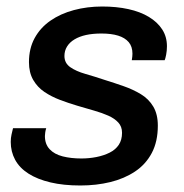

<svg xmlns="http://www.w3.org/2000/svg" viewBox="-20 -558 564 590"><path d="M227 12Q175 12 135 2.5Q95 -7 67.5 -24.5Q40 -42 26.5 -67Q13 -92 13 -122Q13 -134 15.5 -145Q18 -156 20 -164H122Q120 -158 119 -151Q118 -144 118 -140Q118 -115 132.5 -99.5Q147 -84 172.5 -77.5Q198 -71 230 -71Q254 -71 276.5 -75.5Q299 -80 317 -89Q335 -98 345 -113Q355 -128 355 -150Q355 -169 343.5 -181.5Q332 -194 313 -202.5Q294 -211 269.5 -218Q245 -225 218 -233Q191 -241 164.5 -251Q138 -261 116.5 -275.5Q95 -290 82 -312.5Q69 -335 69 -367Q69 -409 86.5 -441Q104 -473 135 -494.5Q166 -516 207 -527Q248 -538 294 -538Q338 -538 374.5 -530Q411 -522 437.5 -506Q464 -490 478.5 -467.5Q493 -445 493 -416Q493 -402 490.5 -389.5Q488 -377 486 -373H385Q386 -379 386.5 -384Q387 -389 387 -393Q387 -415 375.5 -428.5Q364 -442 343 -448.5Q322 -455 292 -455Q265 -455 244.5 -450.5Q224 -446 209 -437Q194 -428 186 -415Q178 -402 178 -386Q178 -364 196 -351.5Q214 -339 242 -331Q270 -323 303 -312Q332 -303 360.5 -293Q389 -283 413 -268.5Q437 -254 451 -230.5Q465 -207 465 -172Q465 -123 446.5 -88Q428 -53 395 -31Q362 -9 319 1.5Q276 12 227 12Z"/></svg>

Font: Archivo SemiBold Medium
Style: Italic
Weight: 500
Italic angle: -10°
Version: Version 2.001